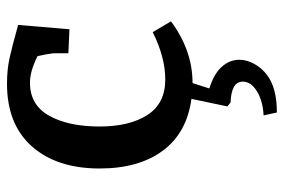

<svg xmlns="http://www.w3.org/2000/svg" viewBox="-148 -396 792 535"><g transform="rotate(-90 247.5 -129.0)"><path d="M287 152Q287 120 229 118L218 109L239 9Q144 -4 94.5 -71Q45 -138 45 -247Q45 -366 106.5 -435.5Q168 -505 281 -505Q320 -505 352 -498Q384 -491 445 -474L433 -331L366 -334V-376Q364 -395 358 -420Q316 -441 284 -441Q222 -441 192 -387.5Q162 -334 162 -247Q162 -164 194 -114Q226 -64 293 -64Q355 -64 425 -99L455 -48Q374 12 283 12L268 59Q308 71 328 93Q348 115 348 143Q348 163 336.5 184Q325 205 305 220Q269 247 201 247L193 210Q233 208 260 191.5Q287 175 287 152Z"/></g></svg>

Font: Andada Pro SemiBold
Style: Regular
Weight: 600
Designer: Carolina Giovagnoli
Foundry: Huerta Tipografica
Version: Version 3.005